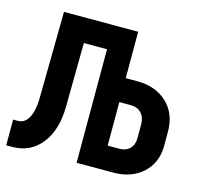

<svg xmlns="http://www.w3.org/2000/svg" viewBox="-87 -643 773 741"><g transform="rotate(15 299.5 -272.5)"><path d="M-1.4 5V-97.6H17.7Q44.5 -97.6 59.8 -125Q75.1 -152.5 76.1 -200.4L80.7 -550H377.1V-364.6H423.3Q497 -364.6 542.5 -321.8Q587.9 -279 587.9 -207.7V-151.7Q587.9 -83.2 542.8 -41.6Q497.6 0 423.9 0H278.4V-453.7H185.9L182.9 -197.5Q181.9 -104.8 138.4 -49.9Q94.9 5 22.3 5ZM377.1 -95.1H423.3Q449.9 -95.1 465.3 -110.6Q480.7 -126.2 480.7 -152.2V-208.3Q480.7 -235.5 465.3 -252.2Q449.9 -269 423.3 -269H377.1Z"/></g></svg>

Font: Pitagon Sans Mono
Style: Regular
Weight: 400
Monospace: yes
Designer: Travis Tran
Foundry: Pitagon
Version: Version 1.001;gftools[0.9.26]